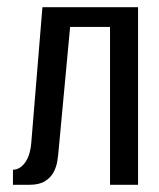

<svg xmlns="http://www.w3.org/2000/svg" viewBox="-20 -514 443 534"><path d="M16 0V-42Q35 -42 49.5 -61.5Q64 -81 67 -117L98 -494H364V0H286V-439H175L143 -96Q142 -83 139.5 -66.5Q137 -50 129 -35Q121 -20 105 -10Q89 0 61 0Z"/></svg>

Font: Alumni Sans Medium
Style: Regular
Weight: 500
Designer: Robert E. Leuschke
Foundry: Robert E. Leuschke
Version: Version 1.018